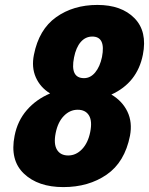

<svg xmlns="http://www.w3.org/2000/svg" viewBox="-20 -741 599 771"><path d="M350.6 -594.2Q323.2 -594.2 304.2 -572.3Q285.2 -550.3 277.3 -510.3Q260.7 -427.2 317.4 -427.2Q343.3 -427.2 362.3 -450.2Q381.3 -473.1 389.6 -512.2Q405.3 -594.2 350.6 -594.2ZM337.2 -277.6Q323.2 -300.3 292 -300.3Q260.7 -300.3 236.6 -275.6Q212.4 -251 203.6 -207Q194.8 -163.1 208.7 -139.9Q222.7 -116.7 253.9 -116.7Q285.2 -116.7 309.3 -141.8Q333.5 -167 342.3 -210.9Q351.1 -254.9 337.2 -277.6ZM38.6 -195.8Q50.3 -255.9 87.9 -299.1Q125.5 -342.3 181.2 -365.7Q141.6 -390.1 123.8 -430.4Q106 -470.7 116.2 -521Q136.2 -622.6 205.3 -671.9Q274.4 -721.2 371.1 -721.2Q467.8 -721.2 520 -668Q572.3 -614.7 553.7 -521Q531.2 -408.7 427.2 -361.3Q471.2 -335.4 491.7 -292.7Q512.2 -250 502 -195.8Q481 -89.8 408.4 -39.8Q335.9 10.3 234.4 10.3Q132.8 10.3 75.9 -43.9Q19 -98.1 38.6 -195.8Z"/></svg>

Font: Roboto-BlackItalic
Style: Italic
Weight: 900
Italic angle: -12°
Designer: Google
Version: Version 1.100141; 2013